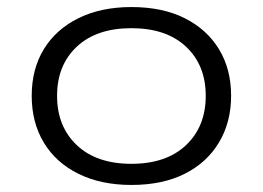

<svg xmlns="http://www.w3.org/2000/svg" viewBox="-20 -517 747 545"><path d="M353 8Q267 8 203 -23.5Q139 -55 104.5 -112Q70 -169 70 -245Q70 -321 104.5 -377.5Q139 -434 203 -465.5Q267 -497 353 -497Q441 -497 504 -465.5Q567 -434 601.5 -377.5Q636 -321 636 -245Q636 -170 601.5 -112.5Q567 -55 504 -23.5Q441 8 353 8ZM353 -52Q452 -52 508 -105Q564 -158 564 -245Q564 -332 508 -384.5Q452 -437 353 -437Q254 -437 198 -384.5Q142 -332 142 -245Q142 -158 198 -105Q254 -52 353 -52Z"/></svg>

Font: Nunito Sans 10pt Expanded Light
Style: Regular
Weight: 300
Width: 7
Designer: Vernon Adams
Foundry: Vernon Adams
Version: Version 3.101;gftools[0.9.27]